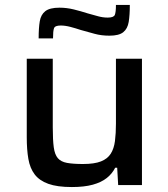

<svg xmlns="http://www.w3.org/2000/svg" viewBox="-20 -747 680 775"><path d="M270 8Q211 8 175 -5Q139 -18 120 -43Q101 -68 94.5 -105.5Q88 -143 88 -193V-510H193V-233Q193 -182 197 -152.5Q201 -123 213.5 -108.5Q226 -94 250.5 -89.5Q275 -85 315 -85Q361 -85 387.5 -95.5Q414 -106 427 -126.5Q440 -147 444 -177.5Q448 -208 448 -248V-510H553V0H457L453 -70H445Q433 -46 411 -28.5Q389 -11 354.5 -1.5Q320 8 270 8ZM136 -592Q136 -634 140.5 -661Q145 -688 163 -702Q181 -716 220 -716Q249 -716 277.5 -709Q306 -702 334 -693Q356 -687 375.5 -681.5Q395 -676 415 -676Q439 -676 443.5 -687Q448 -698 448 -727H504Q504 -686 499.5 -658.5Q495 -631 477.5 -617Q460 -603 422 -603Q389 -603 362 -610.5Q335 -618 306 -626Q285 -633 264 -638.5Q243 -644 225 -644Q202 -644 198 -633Q194 -622 194 -592Z"/></svg>

Font: Saira SemiExpanded Medium
Style: Regular
Weight: 500
Width: 6
Designer: Hector Gatti with collaboration of the Omnibus-Type team
Foundry: Omnibus-Type
Version: Version 1.101